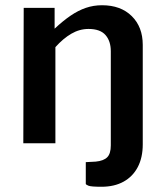

<svg xmlns="http://www.w3.org/2000/svg" viewBox="-20 -547 634 733"><path d="M367.5 166Q327 166 317.2 161.8Q307.5 157.5 307.5 155V72L345.5 70Q376 67 389.5 53.2Q403 39.5 403 8V-351.5Q403 -390 382.8 -413.2Q362.5 -436.5 318 -436.5Q283.5 -436.5 252.2 -418.2Q221 -400 191.5 -367V0H69L70.5 -517H188.5V-437.5Q220.5 -467.5 249.5 -487.2Q278.5 -507 307.8 -517Q337 -527 369.5 -527Q441 -527 483 -485.5Q525 -444 525 -375.5V4Q525 54.5 506 90.8Q487 127 451.8 146.5Q416.5 166 367.5 166Z"/></svg>

Font: Public Sans Thin SemiBold
Style: Regular
Weight: 600
Version: Version 2.001